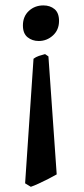

<svg xmlns="http://www.w3.org/2000/svg" viewBox="-20 -452 315 724"><path d="M202.6 -373Q202.6 -339.4 179.7 -318.4Q156.7 -297.4 126 -297.4Q101.6 -297.4 84 -311.5Q66.4 -325.7 66.4 -356Q66.4 -390.1 88.9 -410.9Q111.3 -431.6 143.6 -431.6Q168.9 -431.6 185.8 -417.5Q202.6 -403.3 202.6 -373ZM193.8 205.6Q181.2 212.9 162.6 222.4Q144 231.9 126 240.2Q107.9 248.5 96.2 252.4L74.7 239.3L106.4 -230.5Q115.2 -237.3 126.7 -241.2Q138.2 -245.1 149.9 -248L162.6 -239.3Z"/></svg>

Font: Dai Banna SIL Medium
Style: Regular
Weight: 500
Designer: Victor Gaultney
Foundry: SIL International
Version: Version 4.000